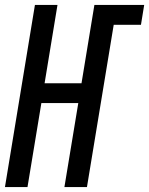

<svg xmlns="http://www.w3.org/2000/svg" viewBox="-33 -755 602 775"><path d="M-13 0 108 -735H199L147 -419H296L348 -735H549L536 -655H426L318 0H227L283 -339H134L78 0Z"/></svg>

Font: Iosevka Curly Medium
Style: Italic
Weight: 500
Italic angle: -9°
Monospace: yes
Designer: Belleve Invis
Foundry: Belleve Invis
Version: Version 22.1.2; ttfautohint (v1.8.4)